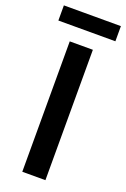

<svg xmlns="http://www.w3.org/2000/svg" viewBox="-156 -854 595 905"><g transform="rotate(20 142.0 -402.0)"><path d="M83 0H199V-654H83ZM-1 -728H285V-804H-1Z"/></g></svg>

Font: DAIFUKU Sans Semibold
Style: Regular
Weight: 600
Designer: Original font ‘Source Sans 3’ : Paul D. Hunt
Foundry: Daifuku
Version: Version 1.000